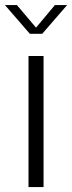

<svg xmlns="http://www.w3.org/2000/svg" viewBox="-26 -758 292 778"><path d="M89.5 0V-531H150.5V0ZM-6 -737.5H42.5L120 -646L196.5 -737.5H246L145 -621H95Z"/></svg>

Font: Epilogue Light
Style: Regular
Weight: 300
Designer: Tyler Finck
Foundry: Etcetera Type Co
Version: Version 2.111; ttfautohint (v1.8.3)